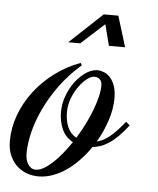

<svg xmlns="http://www.w3.org/2000/svg" viewBox="-111 -544 481 583"><g transform="rotate(5 129.5 -252.5)"><path d="M290 -176.8Q274.4 -156.7 260.7 -143.1Q247.1 -129.4 233.9 -120.6Q220.7 -111.8 208.3 -107.4Q195.8 -103 183.1 -101.6Q168.5 -80.1 150.6 -61.3Q132.8 -42.5 113 -28.6Q93.3 -14.6 71.3 -6.6Q49.3 1.5 26.9 1.5Q8.8 1.5 -8.3 -4.6Q-25.4 -10.7 -38.8 -23.2Q-52.2 -35.6 -60.3 -54.4Q-68.4 -73.2 -68.4 -98.6Q-68.4 -138.2 -54.2 -177Q-40 -215.8 -14.6 -249.5Q10.7 -283.2 46.4 -310.1Q82 -336.9 125 -353L129.4 -346.2Q91.8 -313.5 64.7 -276.4Q37.6 -239.3 20 -201.9Q2.4 -164.6 -6.1 -129.4Q-14.6 -94.2 -14.6 -65.4Q-14.6 -56.2 -12.7 -47.6Q-10.7 -39.1 -6.6 -32.5Q-2.4 -25.9 3.4 -22Q9.3 -18.1 17.6 -18.1Q28.3 -18.1 41.3 -25.4Q54.2 -32.7 67.9 -45.2Q81.5 -57.6 95.5 -74.7Q109.4 -91.8 122.6 -111.3Q99.1 -124 88.9 -147.7Q78.6 -171.4 78.6 -199.2Q78.6 -225.1 87.9 -249.8Q97.2 -274.4 111.8 -293.5Q126.5 -312.5 144 -324Q161.6 -335.4 178.2 -335.4Q187 -335.4 197.3 -331.5Q207.5 -327.6 216.3 -318.4Q225.1 -309.1 231 -293.5Q236.8 -277.8 236.8 -254.4Q236.8 -223.1 225.6 -188.2Q214.4 -153.3 194.8 -119.6Q203.6 -121.6 212.6 -126Q221.7 -130.4 231.7 -138.2Q241.7 -146 253.2 -158Q264.6 -169.9 278.3 -187ZM96.7 -200.7Q96.7 -174.3 105.2 -154.8Q113.8 -135.3 131.8 -125.5Q145 -146.5 156.2 -168.9Q167.5 -191.4 175.8 -213.1Q184.1 -234.9 189 -254.6Q193.8 -274.4 193.8 -290Q193.8 -297.9 191.4 -302.7Q189 -307.6 185.3 -310.3Q181.6 -313 177.5 -314Q173.3 -314.9 170.4 -314.9Q161.1 -314.9 148.4 -305.4Q135.7 -295.9 124.3 -280Q112.8 -264.2 104.7 -243.4Q96.7 -222.7 96.7 -200.7ZM206.1 -412.1 189.5 -476.6 118.7 -412.1H82L182.1 -505.9H226.6L255.4 -412.1Z"/></g></svg>

Font: Dynalight
Style: Regular
Weight: 400
Version: Version 1.000